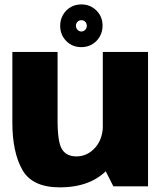

<svg xmlns="http://www.w3.org/2000/svg" viewBox="-20 -822 726 847"><path d="M480 0H633V-593H433.5V-92ZM234 -593H34.5V-280.5Q34.5 -152 78 -73.8Q121.5 4.5 243.5 4.5Q382.5 4.5 457 -77.2Q531.5 -159 531.5 -240L434.5 -276.5Q434.5 -209 399.8 -170.5Q365 -132 317.5 -132Q273.5 -132 253.8 -163Q234 -194 234 -291ZM339 -614Q365.5 -614 386.5 -626.5Q407.5 -639 420 -660.5Q432.5 -682 432.5 -708.5Q432.5 -748.5 405.5 -775.5Q378.5 -802.5 339 -802.5Q312 -802.5 291 -790Q270 -777.5 257.8 -756.2Q245.5 -735 245.5 -708.5Q245.5 -668.5 272.2 -641.2Q299 -614 339 -614ZM339 -683Q329 -683 322 -690.5Q315 -698 315 -708.5Q315 -719 322 -726Q329 -733 339 -733Q349 -733 356 -726Q363 -719 363 -708.5Q363 -698 356 -690.5Q349 -683 339 -683Z"/></svg>

Font: Anybody UltraCondensed Thin ExtraBold
Style: Regular
Weight: 800
Version: Version 1.111